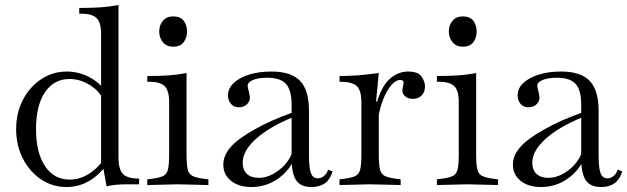

<svg xmlns="http://www.w3.org/2000/svg" viewBox="-20 -742 2525 773"><path d="M248 11Q191 11 145 -20Q99 -51 72 -104Q45 -157 45 -222Q45 -287 72 -339.5Q99 -392 145.5 -423Q192 -454 249 -454Q294 -454 335.5 -433.5Q377 -413 403 -378L394 -344Q378 -378 339.5 -401Q301 -424 260 -424Q197 -424 161 -370.5Q125 -317 125 -222Q125 -128 161 -73.5Q197 -19 261 -19Q298 -19 331.5 -38Q365 -57 393 -93L407 -76Q376 -34 335.5 -11.5Q295 11 248 11ZM409 8 395 -70 387 -83V-606Q387 -651 369 -669Q351 -687 306 -687H299V-710Q349 -710 385.5 -712.5Q422 -715 457 -722V-109Q457 -60 475 -41.5Q493 -23 540 -23V0H499Q471 0 451.5 1.5Q432 3 409 8Z M573 3V-20L589 -22Q622 -26 637 -33.5Q652 -41 656.5 -61Q661 -81 661 -121V-332Q661 -377 643 -395Q625 -413 580 -413H573V-436Q623 -436 659.5 -438.5Q696 -441 731 -448V-121Q731 -81 735.5 -61Q740 -41 755.5 -33.5Q771 -26 803 -22L819 -20V3L696 0ZM677 -554Q651 -554 636 -572Q621 -590 621 -615Q621 -641 636 -658.5Q651 -676 677 -676Q706 -676 719.5 -658.5Q733 -641 733 -615Q733 -590 719.5 -572Q706 -554 677 -554Z M1234 11Q1191 11 1172.5 -16Q1154 -43 1154 -104V-320Q1154 -379 1131.5 -404Q1109 -429 1056 -429Q1020 -429 998.5 -420Q977 -411 977 -396Q977 -392 978.5 -387.5Q980 -383 981 -377Q986 -357 986 -349Q986 -333 973.5 -321.5Q961 -310 941 -310Q922 -310 910 -323.5Q898 -337 898 -358Q898 -386 920.5 -407.5Q943 -429 982.5 -441.5Q1022 -454 1073 -454Q1152 -454 1188 -416.5Q1224 -379 1224 -296V-116Q1224 -65 1232 -44.5Q1240 -24 1259 -24Q1273 -24 1284.5 -33.5Q1296 -43 1301 -59L1319 -52Q1301 11 1234 11ZM992 11Q941 11 910 -14Q879 -39 879 -79Q879 -117 910 -151.5Q941 -186 1009 -223Q1039 -240 1076 -256.5Q1113 -273 1158 -289L1159 -270Q1062 -230 1009.5 -182Q957 -134 957 -87Q957 -58 974 -42Q991 -26 1022 -26Q1050 -26 1077.5 -40.5Q1105 -55 1126.5 -78.5Q1148 -102 1157 -130L1163 -97Q1138 -47 1092.5 -18Q1047 11 992 11Z M1347 3V-20L1363 -22Q1396 -26 1411 -33.5Q1426 -41 1430.5 -61Q1435 -81 1435 -121V-329Q1435 -378 1416.5 -395.5Q1398 -413 1347 -413V-436Q1387 -436 1424.5 -439Q1462 -442 1505 -448L1494 -333H1505V-121Q1505 -81 1509.5 -61Q1514 -41 1529.5 -33.5Q1545 -26 1577 -22L1593 -20V3L1470 0ZM1503 -269 1492 -312Q1513 -391 1547 -422.5Q1581 -454 1623 -454Q1663 -454 1677 -434Q1691 -414 1691 -394Q1691 -372 1678 -358Q1665 -344 1642 -344Q1624 -344 1612 -353.5Q1600 -363 1600 -378Q1600 -383 1601 -387Q1602 -391 1603 -398Q1604 -402 1604.5 -405Q1605 -408 1605 -410Q1605 -420 1591 -420Q1573 -420 1555.5 -399.5Q1538 -379 1524 -345Q1510 -311 1503 -269Z M1739 3V-20L1755 -22Q1788 -26 1803 -33.5Q1818 -41 1822.5 -61Q1827 -81 1827 -121V-332Q1827 -377 1809 -395Q1791 -413 1746 -413H1739V-436Q1789 -436 1825.5 -438.5Q1862 -441 1897 -448V-121Q1897 -81 1901.5 -61Q1906 -41 1921.5 -33.5Q1937 -26 1969 -22L1985 -20V3L1862 0ZM1843 -554Q1817 -554 1802 -572Q1787 -590 1787 -615Q1787 -641 1802 -658.5Q1817 -676 1843 -676Q1872 -676 1885.5 -658.5Q1899 -641 1899 -615Q1899 -590 1885.5 -572Q1872 -554 1843 -554Z M2400 11Q2357 11 2338.5 -16Q2320 -43 2320 -104V-320Q2320 -379 2297.5 -404Q2275 -429 2222 -429Q2186 -429 2164.5 -420Q2143 -411 2143 -396Q2143 -392 2144.5 -387.5Q2146 -383 2147 -377Q2152 -357 2152 -349Q2152 -333 2139.5 -321.5Q2127 -310 2107 -310Q2088 -310 2076 -323.5Q2064 -337 2064 -358Q2064 -386 2086.5 -407.5Q2109 -429 2148.5 -441.5Q2188 -454 2239 -454Q2318 -454 2354 -416.5Q2390 -379 2390 -296V-116Q2390 -65 2398 -44.5Q2406 -24 2425 -24Q2439 -24 2450.5 -33.5Q2462 -43 2467 -59L2485 -52Q2467 11 2400 11ZM2158 11Q2107 11 2076 -14Q2045 -39 2045 -79Q2045 -117 2076 -151.5Q2107 -186 2175 -223Q2205 -240 2242 -256.5Q2279 -273 2324 -289L2325 -270Q2228 -230 2175.5 -182Q2123 -134 2123 -87Q2123 -58 2140 -42Q2157 -26 2188 -26Q2216 -26 2243.5 -40.5Q2271 -55 2292.5 -78.5Q2314 -102 2323 -130L2329 -97Q2304 -47 2258.5 -18Q2213 11 2158 11Z"/></svg>

Font: Baskervville
Style: Regular
Weight: 400
Designer: Alexis Faudot, Rémi Forte, Morgane Pierson, Rafael Ribas, Tanguy Vanlaeys, Rosalie Wagner, Thomas Huot-Marchand
Foundry: ANRT
Version: Version 1.100